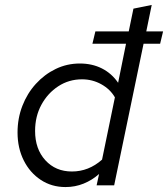

<svg xmlns="http://www.w3.org/2000/svg" viewBox="-20 -750 680 777"><path d="M245 7Q189 7 145 -22Q101 -51 76 -101Q51 -151 51 -214Q51 -271 70.5 -321.5Q90 -372 125 -410.5Q160 -449 205.5 -471Q251 -493 303 -493Q353 -493 392.5 -473Q432 -453 458 -415L490 -573H354L366 -623H501L520 -715L594 -730L572 -623H640L628 -573H561L442 0H371L381 -46Q353 -21 318.5 -7Q284 7 245 7ZM271 -56Q339 -56 393 -104L445 -356Q426 -389 390 -409Q354 -429 312 -429Q259 -429 216 -401Q173 -373 147.5 -326Q122 -279 122 -220Q122 -147 163.5 -101.5Q205 -56 271 -56Z"/></svg>

Font: Red Hat Text VF
Style: Italic
Weight: 300
Italic angle: -12°
Designer: Pentagram, MCKL
Foundry: Pentagram, MCKL
Version: Version 1.023